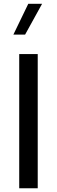

<svg xmlns="http://www.w3.org/2000/svg" viewBox="-20 -1004 303 1024"><path d="M51.3 -819.3H113.8L204.6 -983.9H130.9ZM181.2 -715.8H82.5V0H181.2Z"/></svg>

Font: Estedad Medium
Style: Regular
Weight: 500
Designer: Amin Abedi
Version: Version 7.3